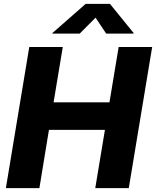

<svg xmlns="http://www.w3.org/2000/svg" viewBox="-20 -970 805 990"><path d="M10.3 0 130.9 -727.5H303.7L256.3 -442.4H544.4L591.8 -727.5H764.6L644 0H471.2L521 -300.3H232.4L183.1 0ZM391.1 -796.9H250L250.5 -799.8L421.9 -950.2H546.9L668.9 -799.8L668.5 -796.9H527.3L472.7 -878.9Z"/></svg>

Font: Inter 17pt ExtraBold
Style: Italic
Weight: 800
Italic angle: -9.3988°
Version: Version 4.001;git-66647c0bb